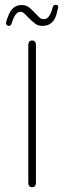

<svg xmlns="http://www.w3.org/2000/svg" viewBox="-20 -773 268 801"><path d="M98 -12Q98 -2 102 3Q106 8 114 8Q122 8 126 3Q130 -2 130 -12V-584Q130 -594 126 -599Q122 -604 114 -604Q106 -604 102 -599Q98 -594 98 -584ZM223 -743Q223 -748 220.5 -750.5Q218 -753 213 -753H212Q202 -753 199 -740Q187 -693 163 -693Q154 -693 148.5 -697Q143 -701 125 -720Q106 -740 95.5 -746Q85 -752 70 -752Q51 -752 37.5 -741.5Q24 -731 15 -708Q11 -699 8 -689.5Q5 -680 5 -676Q5 -672 8.5 -668.5Q12 -665 16 -665Q21 -665 24 -667.5Q27 -670 29 -676Q43 -724 65 -724Q72 -724 78 -719.5Q84 -715 97 -701Q119 -679 130 -672Q141 -665 157 -665Q201 -665 215 -711Q217 -719 220 -730.5Q223 -742 223 -743Z"/></svg>

Font: Beiruti ExtraLight
Style: Regular
Weight: 250
Designer: Arlette Boutros
Foundry: Boutros
Version: Version 1.41